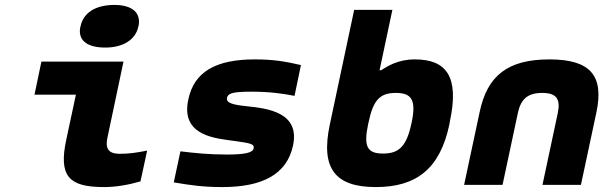

<svg xmlns="http://www.w3.org/2000/svg" viewBox="-20 -750 2448 779"><path d="M465 -126C420 -126 406 -148 416 -192L481 -500H148L120 -366H288L249 -184C217 -35 259 9 402 9C451 9 501 0 550 -14L577 -139C532 -130 503 -126 465 -126ZM306 -641C295 -590 329 -557 407 -557C481 -557 530 -590 541 -641L542 -644C553 -697 518 -730 444 -730C366 -730 318 -697 307 -644Z M932 -178C996 -169 1013 -166 1009 -148C1006 -130 972 -123 900 -123C827 -123 770 -129 712 -136L685 -10C756 2 806 9 882 9C1044 9 1144 -42 1169 -160C1197 -293 1069 -310 981 -319C922 -325 897 -333 901 -353C905 -371 921 -378 1001 -378C1071 -378 1125 -371 1175 -361L1201 -486C1137 -501 1088 -509 1013 -509C855 -509 767 -458 744 -346C711 -195 863 -188 932 -178Z M1803 -244 1805 -256C1845 -441 1790 -509 1663 -509C1594 -509 1552 -481 1526 -465H1520L1572 -710H1417L1318 -244C1280 -65 1341 9 1505 9C1669 9 1765 -65 1803 -244ZM1474 -248 1475 -252C1494 -345 1522 -373 1586 -373C1649 -373 1670 -346 1650 -252L1649 -248C1629 -154 1597 -127 1534 -127C1470 -127 1454 -155 1474 -248Z M1926 -295 1863 0H2019L2081 -291C2093 -348 2121 -373 2180 -373C2238 -373 2255 -348 2243 -291L2181 0H2337L2400 -295C2431 -444 2375 -509 2209 -509C2041 -509 1957 -444 1926 -295Z"/></svg>

Font: LT Wave Mono Black
Style: Italic
Weight: 900
Designer: Daniel Lyons
Version: Version 2.5 (Glyphs App)